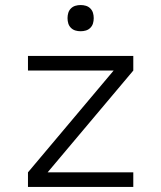

<svg xmlns="http://www.w3.org/2000/svg" viewBox="-20 -742 640 762"><path d="M91 0V-58L431 -462H91V-520H509V-462L169 -58H509V0ZM300 -618Q289 -618 279 -621Q269 -624 261.5 -631.5Q254 -639 251 -649Q248 -659 248 -670Q248 -681 251 -691Q254 -701 261.5 -708.5Q269 -716 279 -719Q289 -722 300 -722Q311 -722 321 -719Q331 -716 338.5 -708.5Q346 -701 349 -691Q352 -681 352 -670Q352 -659 349 -649Q346 -639 338.5 -631.5Q331 -624 321 -621Q311 -618 300 -618Z"/></svg>

Font: Iosevka Custom Light Extended
Style: Regular
Weight: 300
Width: 7
Monospace: yes
Designer: Belleve Invis
Foundry: Belleve Invis
Version: Version 11.2.4; ttfautohint (v1.8.4)